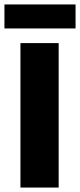

<svg xmlns="http://www.w3.org/2000/svg" viewBox="-20 -844 360 864"><path d="M72 0V-650H244V0ZM0 -716V-824H320V-716Z"/></svg>

Font: Mada Black
Style: Regular
Weight: 900
Designer: Khaled Hosny
Version: Version 1.5